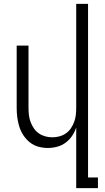

<svg xmlns="http://www.w3.org/2000/svg" viewBox="-20 -755 540 990"><path d="M373 215V-97Q365 -74 351.5 -54Q338 -34 318.5 -19.5Q299 -5 275 1.5Q251 8 227 8Q202 8 178 1.5Q154 -5 134.5 -20.5Q115 -36 101 -57Q87 -78 79.5 -102Q72 -126 69 -150.5Q66 -175 66 -200V-520H127V-200Q127 -181 129 -162.5Q131 -144 137.5 -126.5Q144 -109 154.5 -93.5Q165 -78 180 -67.5Q195 -57 213 -52Q231 -47 250 -47Q269 -47 287 -52Q305 -57 320 -67.5Q335 -78 345.5 -93.5Q356 -109 362.5 -126.5Q369 -144 371 -162.5Q373 -181 373 -200V-735H434V160H485V215Z"/></svg>

Font: Iosevka Fixed SS04 Light
Style: Regular
Weight: 300
Monospace: yes
Designer: Belleve Invis
Foundry: Belleve Invis
Version: Version 32.5.0